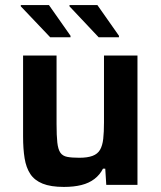

<svg xmlns="http://www.w3.org/2000/svg" viewBox="-20 -729 633 757"><path d="M232 8Q180 8 148 -5Q116 -18 99.5 -43Q83 -68 77 -105Q71 -142 71 -191V-510H203V-240Q203 -194 206 -167Q209 -140 218 -127Q227 -114 245 -110.5Q263 -107 293 -107Q325 -107 345 -114.5Q365 -122 374.5 -138.5Q384 -155 387 -181.5Q390 -208 390 -246V-510H522V0H399L395 -64H386Q374 -40 352.5 -23.5Q331 -7 301 0.5Q271 8 232 8ZM449 -582H369L254 -704V-709H364L449 -588ZM258 -582H178L62 -704V-709H173L258 -588Z"/></svg>

Font: Saira Thin SemiBold
Style: Regular
Weight: 600
Version: Version 1.101